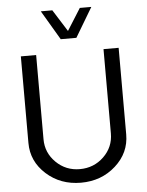

<svg xmlns="http://www.w3.org/2000/svg" viewBox="-64 -1051 854 1113"><g transform="rotate(-5 362.5 -495.0)"><path d="M216 -1000H283L363 -873L443 -1000H510L408 -829H317ZM78 -246V-750H167V-260Q167 -181 224 -125Q281 -69 362 -69Q444 -69 501.5 -124.5Q559 -180 559 -260V-750H647V-246Q647 -139 564 -64.5Q481 10 362 10Q243 10 160.5 -64.5Q78 -139 78 -246Z"/></g></svg>

Font: Oakes Grotesk
Style: Regular
Weight: 400
Designer: Samuel Oakes
Foundry: Samuel Oakes
Version: Version 1.000;PS 001.000;hotconv 1.0.88;makeotf.lib2.5.64775